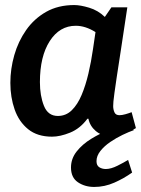

<svg xmlns="http://www.w3.org/2000/svg" viewBox="-20 -529 558 760"><path d="M421 -500H484Q469 -398 458.5 -331Q448 -264 442 -223.5Q436 -183 433 -161Q430 -139 429 -128Q428 -117 428 -109Q428 -96 433 -84.5Q438 -73 453 -73Q463 -73 477 -77Q491 -81 501 -85L518 -22Q496 -8 467 0.5Q438 9 412 9Q382 9 359 -10.5Q336 -30 330 -59H326Q297 -20 257.5 -4Q218 12 186 12Q128 12 91.5 -17.5Q55 -47 38 -95.5Q21 -144 21 -201Q21 -256 36.5 -310.5Q52 -365 83.5 -410Q115 -455 162.5 -482Q210 -509 274 -509Q298 -509 333 -498.5Q368 -488 395 -462ZM138 -204Q138 -150 154 -110Q170 -70 209 -70Q241 -70 264 -92.5Q287 -115 303 -153Q319 -191 330 -238Q341 -285 348 -334L358 -402Q318 -427 280 -427Q216 -427 177 -366.5Q138 -306 138 -204ZM510 -14Q490 -7 465 5Q440 17 416.5 33Q393 49 377.5 68.5Q362 88 362 109Q362 126 373 133Q384 140 399 140Q419 140 445 127Q471 114 487 104L503 154Q471 177 432.5 194Q394 211 353 211Q316 211 288.5 192.5Q261 174 261 134Q261 99 283.5 70.5Q306 42 341 20.5Q376 -1 413 -15Q450 -29 478 -33Z"/></svg>

Font: Rosario
Style: Bold Italic
Weight: 700
Italic angle: -8.05°
Designer: Hector Gatti
Foundry: Omnibus Type
Version: Version 1.101; ttfautohint (v1.8.1.43-b0c9)